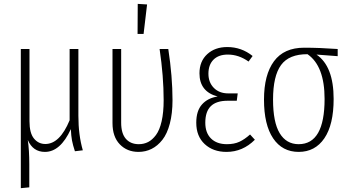

<svg xmlns="http://www.w3.org/2000/svg" viewBox="-20 -776 1807 995"><path d="M409.2 2.9 368.2 7.8Q357.4 -24.9 353 -48.6Q348.6 -72.3 347.2 -106.9Q293 11.2 212.9 11.2Q150.4 11.2 124 -50.8Q131.8 2.4 131.8 74.2V194.8L87.9 199.2V-522H132.8V-147.9Q132.8 -86.4 156 -58.1Q179.2 -29.8 214.8 -29.8Q290 -29.8 340.8 -152.8V-522H386.2V-175.8Q386.2 -76.2 409.2 2.9Z M693.8 -755.9 742.2 -752.9 724.1 -600.1H692.9ZM852.1 -522Q874 -379.4 874 -256.8Q874 -188 860.1 -135.3Q846.2 -82.5 821.5 -51.3Q796.9 -20 765.6 -4.4Q734.4 11.2 697.8 11.2Q638.7 11.2 600.8 -28.1Q563 -67.4 563 -138.2V-522H607.9V-140.1Q607.9 -84.5 632.3 -56.6Q656.7 -28.8 699.2 -28.8Q725.6 -28.8 747.6 -40Q769.5 -51.3 788.3 -76.4Q807.1 -101.6 817.6 -147.5Q828.1 -193.4 828.1 -256.8Q828.1 -380.9 807.1 -522Z M1157.7 -532.2Q1231.4 -532.2 1289.1 -485.8L1268.1 -457Q1217.3 -493.2 1160.6 -493.2Q1112.8 -493.2 1086.4 -466.8Q1060.1 -440.4 1060.1 -394Q1060.1 -349.1 1088.1 -320.6Q1116.2 -292 1163.1 -292H1211.9L1207 -253.9H1159.7Q1101.1 -253.9 1072.5 -225.8Q1043.9 -197.8 1043.9 -140.1Q1043.9 -87.4 1073.7 -58.1Q1103.5 -28.8 1155.8 -28.8Q1193.8 -28.8 1220.7 -41.3Q1247.6 -53.7 1275.9 -79.1L1300.8 -51.8Q1237.8 11.2 1153.8 11.2Q1084.5 11.2 1040.8 -29.3Q997.1 -69.8 997.1 -140.1Q997.1 -201.7 1026.9 -234.9Q1056.6 -268.1 1107.9 -275.9Q1013.7 -300.8 1013.7 -396Q1013.7 -458.5 1054 -495.4Q1094.2 -532.2 1157.7 -532.2Z M1730 -522V-484.9L1620.1 -493.2Q1709 -432.6 1709 -263.2Q1709 -129.9 1660.9 -59.3Q1612.8 11.2 1527.8 11.2Q1442.9 11.2 1395.5 -59.1Q1348.1 -129.4 1348.1 -259.8Q1348.1 -388.7 1399.9 -458.7Q1451.7 -528.8 1556.2 -528.8Q1635.3 -528.8 1730 -522ZM1662.1 -263.2Q1662.1 -434.1 1573.7 -495.1Q1478 -495.6 1436.5 -439Q1395 -382.3 1395 -259.8Q1395 -142.6 1429.4 -85.7Q1463.9 -28.8 1527.8 -28.8Q1662.1 -28.8 1662.1 -263.2Z"/></svg>

Font: Fira Sans Compressed ExtraLight
Style: Regular
Weight: 250
Width: 1
Designer: Carrois Corporate & Edenspiekermann AG
Foundry: Carrois Corporate GbR & Edenspiekermann AG
Version: Version 4.203;PS 004.203;hotconv 1.0.88;makeotf.lib2.5.64775